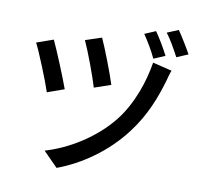

<svg xmlns="http://www.w3.org/2000/svg" viewBox="-96 -963 1192 1132"><g transform="rotate(10 500.0 -397.0)"><path d="M446 -737 349 -705C376 -648 432 -498 449 -438L548 -472C530 -532 469 -689 446 -737ZM768 -644C750 -529 703 -389 621 -284C520 -156 368 -63 228 -22L315 66C457 14 604 -88 707 -225C790 -333 833 -448 863 -550C868 -569 875 -596 883 -616ZM168 -676 68 -641C93 -593 161 -426 181 -363L282 -399C258 -466 196 -617 168 -676ZM753 -830 687 -802C712 -766 746 -709 765 -667L833 -696C814 -734 778 -795 753 -830ZM884 -860 816 -832C844 -797 875 -740 897 -699L965 -728C945 -765 908 -825 884 -860Z"/></g></svg>

Font: Genne Gothic Medium
Style: Regular
Weight: 500
Designer: Ryoko NISHIZUKA (kana & ideographs); Paul D. Hunt (Latin, Greek & Cyrillic); Wenlong ZHANG (bopomofo); Sandoll Communica
Foundry: Adobe Systems Incorporated
Version: Version 1.004;PS 1.004;hotconv 16.6.51;makeotf.lib2.5.65220